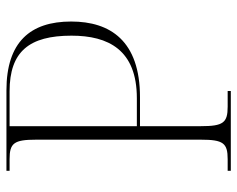

<svg xmlns="http://www.w3.org/2000/svg" viewBox="-92 -662 754 611"><g transform="rotate(-90 285.5 -357.0)"><path d="M47 0H301V-10H251C200 -10 189 -24 189 -95V-289H281C461 -289 522 -384 522 -508C522 -638 457 -714 303 -714H47V-704H84C135 -704 146 -690 146 -620V-95C146 -24 135 -10 84 -10H47ZM278 -299H189V-704H300C427 -704 477 -641 477 -507C477 -390 432 -299 278 -299Z"/></g></svg>

Font: Noto Serif Display ExtraLight
Style: Regular
Weight: 200
Designer: Monotype Design Team
Foundry: Monotype Imaging Inc.
Version: Version 2.009